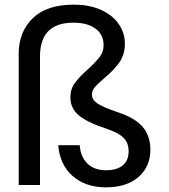

<svg xmlns="http://www.w3.org/2000/svg" viewBox="-20 -791 721 821"><path d="M60 -561Q60 -654 119.5 -712.5Q179 -771 295 -771Q364 -771 413.5 -748Q463 -725 488.5 -687Q514 -649 514 -605Q514 -557 490 -523.5Q466 -490 424 -455Q397 -432 385 -417.5Q373 -403 373 -387Q373 -365 396 -349Q419 -333 484 -311Q557 -287 590 -248.5Q623 -210 623 -151Q623 -79 572.5 -34.5Q522 10 433 10Q346 10 291 -38Q236 -86 229 -170H321Q324 -121 353.5 -92Q383 -63 433 -63Q480 -63 505 -84Q530 -105 530 -144Q530 -180 508 -202Q486 -224 431 -242Q350 -269 315.5 -299Q281 -329 281 -375Q281 -410 300 -436Q319 -462 356 -495Q390 -526 406.5 -548Q423 -570 423 -598Q423 -643 388.5 -668.5Q354 -694 294 -694Q151 -694 151 -550V0H60Z"/></svg>

Font: A Bank Premium Regular
Style: Regular
Weight: 400
Designer: Ninad Kale (Devanagari), Jonny Pinhorn (Latin), Htun Naung (Myanmar)
Foundry: Indian Type Foundry
Version: 4.004